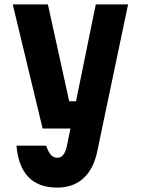

<svg xmlns="http://www.w3.org/2000/svg" viewBox="-20 -635 640 874"><path d="M38 -615H198L295 -174H367L341 -50H174ZM563 -615 421 62Q403 139 357 179Q311 219 240 219Q156 219 109.5 171Q63 123 55 28H190Q200 57 211.5 70Q223 83 241 83Q257 83 267.5 70.5Q278 58 284 32L416 -615Z"/></svg>

Font: Martian Mono Condensed
Style: Bold
Weight: 700
Width: 3
Designer: Roman Shamin
Foundry: Evil Martians
Version: Version 1.000